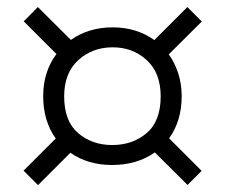

<svg xmlns="http://www.w3.org/2000/svg" viewBox="-20 -600 655 558"><path d="M90.5 -62 48.5 -104 142 -197.5Q124.5 -221.5 115 -252.5Q105.5 -283.5 105.5 -320.5Q105.5 -391.5 144 -443L49 -538L90 -579.5L186 -484Q237.5 -520.5 307.5 -520.5Q377 -520.5 428.5 -483.5L524.5 -579.5L566.5 -537.5L470.5 -442Q488 -417.5 498 -386.8Q508 -356 508 -320.5Q508 -283.5 498.5 -252.8Q489 -222 471.5 -198L566 -103.5L525 -62.5L430 -157Q378 -120.5 305.5 -120.5Q235.5 -120.5 184.5 -156ZM306 -178.5Q365.5 -178.5 406.2 -213.2Q447 -248 447 -320Q447 -388 406.5 -425.2Q366 -462.5 307.5 -462.5Q248.5 -462.5 207.5 -425.2Q166.5 -388 166.5 -320Q166.5 -248 207 -213.2Q247.5 -178.5 306 -178.5Z"/></svg>

Font: Commissioner Light
Style: Regular
Weight: 300
Designer: Kostas Bartsokas
Foundry: Kostas Bartsokas
Version: Version 1.000; ttfautohint (v1.8.3)